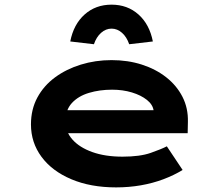

<svg xmlns="http://www.w3.org/2000/svg" viewBox="-20 -803 971 833"><path d="M483.9 10Q373 10 289.4 -25.4Q205.8 -60.7 160 -122.7Q114.3 -184.6 114.3 -263.3Q114.3 -328.2 142 -379.7Q169.8 -431.2 218.6 -467.2Q267.4 -503.2 330.7 -522.7Q394 -542.2 464 -542.2Q534.6 -542.2 595.2 -522.8Q655.7 -503.4 701.2 -467.7Q746.6 -432 771.7 -382.9Q796.8 -333.8 795.2 -274L794.2 -225.1H230.9L207.9 -324.9H663.8L646.6 -301.9V-322.4Q643.3 -348.9 617.5 -369.5Q591.8 -390 552.1 -402Q512.5 -413.9 466.3 -413.9Q412.1 -413.9 365.8 -400Q319.6 -386.2 291.7 -355.8Q263.9 -325.4 263.9 -275.5Q263.9 -231.8 294.3 -197.6Q324.7 -163.3 380.4 -143.3Q436.1 -123.3 511.4 -123.3Q587.2 -123.3 633.9 -139.7Q680.6 -156.1 703.8 -168.2L772.3 -65.6Q734.9 -42.7 688.8 -25.3Q642.7 -8 591 1Q539.3 10 483.9 10ZM387.5 -611.1 284.8 -623.1Q299.3 -697.5 347.1 -740.1Q394.8 -782.8 464 -782.8Q533.1 -782.8 580.9 -740.1Q628.6 -697.5 643.2 -623.1L540.5 -611.1Q529.8 -642.6 509.3 -660.7Q488.8 -678.8 464 -678.8Q439.1 -678.8 418.7 -660.7Q398.2 -642.6 387.5 -611.1Z"/></svg>

Font: Lexend Zetta
Style: Regular
Weight: 400
Designer: Bonnie Shaver-Troup, Thomas Jockin
Foundry: Lexend
Version: Version 1.007